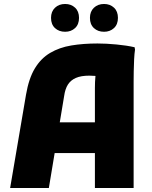

<svg xmlns="http://www.w3.org/2000/svg" viewBox="-20 -947 765 967"><path d="M31 0 111 -470Q125 -552 155.5 -602.5Q186 -653 232.5 -680.5Q279 -708 339 -718Q399 -728 471 -728Q515 -728 567 -723Q619 -718 658 -709L660 -697Q657 -678 655.5 -648Q654 -618 653.5 -587.5Q653 -557 653 -537V0H458V-504Q458 -535 460.5 -561Q463 -587 468 -608L493 -561Q482 -563 463.5 -564.5Q445 -566 430 -566Q388 -566 362 -554.5Q336 -543 322 -521Q308 -499 303 -463L226 0ZM165 -176V-331H549V-176ZM504 -787Q473 -787 453 -805.5Q433 -824 433 -857Q433 -889 453 -908Q473 -927 504 -927Q534 -927 554 -908.5Q574 -890 574 -857Q574 -824 554 -805.5Q534 -787 504 -787ZM308 -787Q277 -787 257 -805.5Q237 -824 237 -857Q237 -889 257 -908Q277 -927 308 -927Q338 -927 358 -908.5Q378 -890 378 -857Q378 -824 358 -805.5Q338 -787 308 -787Z"/></svg>

Font: Kufam ExtraBold
Style: Regular
Weight: 800
Designer: Wael Morcos, Artur Schmal
Foundry: Original Type
Version: Version 1.300; ttfautohint (v1.8.3)